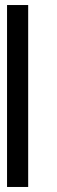

<svg xmlns="http://www.w3.org/2000/svg" viewBox="-20 -743 228 763"><path d="M8 0V-723H92V0Z"/></svg>

Font: Jura
Style: Bold
Weight: 700
Designer: Ed Merritt
Foundry: Ten by Twenty
Version: Version 1.007